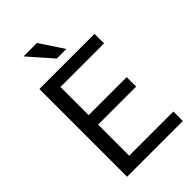

<svg xmlns="http://www.w3.org/2000/svg" viewBox="-266 -1003 1100 1100"><g transform="rotate(-45 284.0 -453.5)"><path d="M259.3 -907.2H150.4L276.4 -763.7H354ZM484.4 -405.3H176.3V-633.8H529.3V-710.9H82.5V0H534.2V-76.7H176.3V-328.6H484.4Z"/></g></svg>

Font: Roboto
Style: Regular
Weight: 400
Designer: Google
Version: Version 2.137; 2017